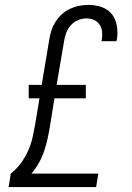

<svg xmlns="http://www.w3.org/2000/svg" viewBox="-20 -763 540 783"><path d="M15 0 24 -55Q48 -74 65.5 -98Q83 -122 95 -149Q107 -176 113 -203.5Q119 -231 124 -259L141 -362H97V-417H150L181 -602Q184 -621 190 -639.5Q196 -658 207 -675Q218 -692 233 -705.5Q248 -719 266.5 -727.5Q285 -736 304 -739.5Q323 -743 342 -743Q369 -743 395 -734Q421 -725 436.5 -705Q452 -685 456.5 -658Q461 -631 457 -603Q456 -601 455.5 -599Q455 -597 455 -595H394Q394 -596 394.5 -597.5Q395 -599 395 -600Q398 -616 396.5 -632.5Q395 -649 386.5 -662Q378 -675 363.5 -681.5Q349 -688 333 -688Q315 -688 297.5 -680.5Q280 -673 268 -659Q256 -645 249.5 -627.5Q243 -610 241 -593L211 -417H330V-362H202L184 -250Q180 -225 174.5 -199.5Q169 -174 160.5 -148.5Q152 -123 139 -99.5Q126 -76 108 -55H381L372 0Z"/></svg>

Font: Iosevka Curly Slab LtObl
Style: Regular
Weight: 300
Italic angle: -9°
Monospace: yes
Designer: Belleve Invis
Foundry: Belleve Invis
Version: Version 11.0.0; ttfautohint (v1.8.3)